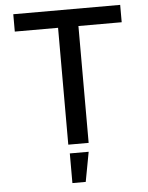

<svg xmlns="http://www.w3.org/2000/svg" viewBox="-60 -746 769 995"><g transform="rotate(-5 325.0 -249.0)"><path d="M272 0V-607.9H46.9V-698.2H603V-607.9H377.9V0ZM275.9 200.2V45.9H374L345.2 200.2Z"/></g></svg>

Font: Azeret Mono
Style: Regular
Weight: 400
Designer: Martin Vácha
Foundry: Displaay
Version: Version 1.002